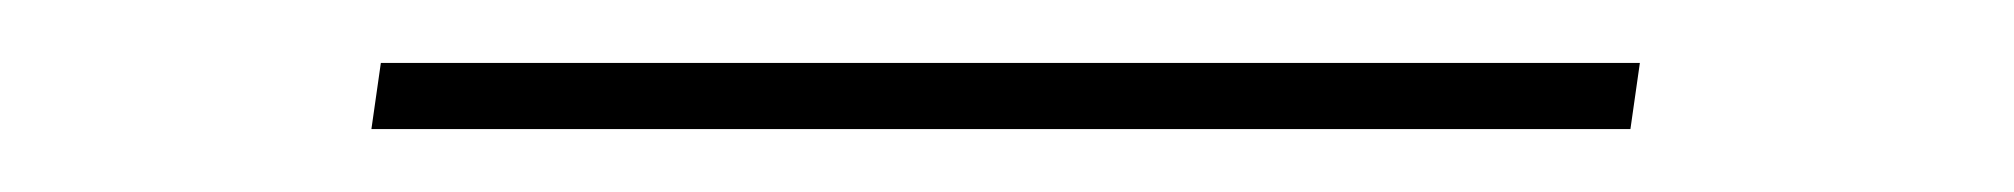

<svg xmlns="http://www.w3.org/2000/svg" viewBox="-20 -41 640 61"><path d="M498 0 501 -21H101L98 0Z"/></svg>

Font: Josefin Slab Thin ExtraLight
Style: Italic
Weight: 250
Italic angle: -12°
Version: Version 2.000